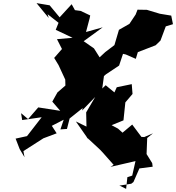

<svg xmlns="http://www.w3.org/2000/svg" viewBox="-20 -957 1128 1230"><path d="M752 231 821 220 835 209 873 122 958 111 955 88 919 30 923 -73 960 -103 904 -79 886 -80 827 -159 765 -107 736 -133 695 -155 771 -186 783 -301 829 -355 824 -418 728 -398 713 -365 657 -411 635 -390 646 -470 659 -481 743 -537 768 -612 786 -608 850 -580 863 -623 977 -667 1008 -697 1042 -788 1088 -802 1077 -857 1004 -869 921 -894 861 -895 849 -864 809 -804 742 -766 713 -668 655 -624 613 -585 578 -539 637 -560 582 -647 516 -693 638 -782 531 -752 554 -839 558 -858 497 -887 460 -892 439 -930 362 -846 298 -923 214 -937 292 -842 285 -866 355 -811 337 -766 445 -715 345 -706 377 -643 327 -586 355 -540 398 -447 399 -409 348 -365 315 -306 366 -247 225 -269 160 -194 115 -232 122 -188 247 -206 153 -85 80 -69 106 -2 137 50 130 11 258 -71 343 -103 312 -151 388 -190 367 -128 409 -131 426 -198 510 -265 506 -249 590 -336 532 -237 534 -146 466 -179 549 -60 535 -78 622 3 638 20 708 99 688 112 848 75 827 168 796 178 788 253 744 231Z"/></svg>

Font: Hussar Lance
Style: Italic
Weight: 700
Foundry: Cannot Into Space Fonts, PlusOne Fonts
Version: Version 2.27